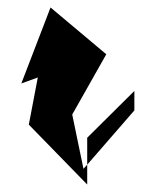

<svg xmlns="http://www.w3.org/2000/svg" viewBox="-20 -795 418 513"><path d="M37 -572 81 -588 57 -462 213 -302V-355L203 -344L173 -489L264 -650L115 -775ZM213 -355V-427L339 -552V-500Z"/></svg>

Font: bitstorm
Style: ext
Weight: 400
Version: Version 0.2